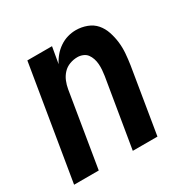

<svg xmlns="http://www.w3.org/2000/svg" viewBox="-126 -645 752 762"><g transform="rotate(-30 250.0 -264.0)"><path d="M3 0 89 -520H202L189 -445Q198 -463 211 -478.5Q224 -494 241 -505.5Q258 -517 277 -522.5Q296 -528 315 -528Q341 -528 365 -519Q389 -510 404.5 -492Q420 -474 428 -450Q436 -426 439 -401Q442 -376 440 -350Q438 -324 434 -298L385 0H272L324 -313Q326 -326 327 -339.5Q328 -353 327 -366Q326 -379 322 -391Q318 -403 311 -412.5Q304 -422 292 -427Q280 -432 267 -432Q249 -432 231.5 -425.5Q214 -419 201.5 -405.5Q189 -392 182 -375Q175 -358 172 -340L116 0Z"/></g></svg>

Font: Iosevka Oblique
Style: Bold
Weight: 700
Italic angle: -9°
Monospace: yes
Designer: Belleve Invis
Foundry: Belleve Invis
Version: Version 32.5.0; ttfautohint (v1.8.4)